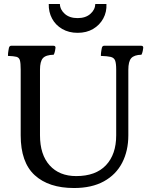

<svg xmlns="http://www.w3.org/2000/svg" viewBox="-20 -1010 765 965"><path d="M20 -729Q20 -742 22 -753.5Q24 -765 25 -770Q28 -780 36 -780H249Q259 -780 259 -770Q259 -766 256.5 -754Q254 -742 250 -735Q210 -734 195.5 -717.5Q181 -701 181 -660V-330Q181 -233 229.5 -179Q278 -125 363 -125Q461 -125 512.5 -179.5Q564 -234 564 -330V-660Q564 -692 558.5 -706Q553 -720 536.5 -724Q520 -728 487 -729Q487 -742 489 -753.5Q491 -765 492 -770Q495 -780 503 -780H690Q700 -780 700 -770Q700 -766 697.5 -754Q695 -742 691 -735Q654 -734 639.5 -717.5Q625 -701 625 -659V-330Q625 -252 594 -192Q563 -132 502 -98.5Q441 -65 352 -65Q225 -65 154.5 -129.5Q84 -194 84 -330V-660Q84 -693 80 -707Q76 -721 62.5 -724.5Q49 -728 20 -729ZM515 -990Q517 -950 499 -917Q481 -884 448 -864.5Q415 -845 370 -845Q326 -845 292.5 -864.5Q259 -884 241.5 -917Q224 -950 225 -990H281Q282 -961 306 -940Q330 -919 370 -919Q410 -919 434 -940Q458 -961 459 -990Z"/></svg>

Font: Gowun Batang
Style: Bold
Weight: 700
Designer: Yanghee Ryu
Foundry: Yanghee Ryu
Version: Version 2.000